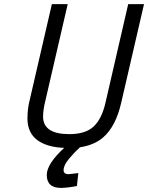

<svg xmlns="http://www.w3.org/2000/svg" viewBox="-20 -712 722 936"><path d="M208 141.1Q208 86.9 293 8.8Q209 5.9 161.6 -29.3Q114.3 -64.5 113.8 -133.8Q113.8 -182.6 125 -225.1L232.9 -691.9H310.1L200.2 -216.8Q190.4 -176.8 189.9 -144Q189.9 -58.1 317.9 -58.1Q397 -58.1 436.5 -95.2Q476.1 -132.3 494.1 -210.9L605 -691.9H682.1L570.8 -210.9Q544.9 -97.2 484.4 -43.5Q440.9 -4.9 370.1 5.9Q346.7 26.4 318.4 59.6Q290 92.8 290 117.2Q290 137.2 314 137.2L361.8 131.8L355 194.8Q310.1 203.6 277.8 204.1Q208 204.1 208 141.1Z"/></svg>

Font: TitilliumWeb-Italic
Style: Italic
Weight: 400
Italic angle: -13°
Version: Version 1.001;PS 57.000;hotconv 1.0.70;makeotf.lib2.5.55311